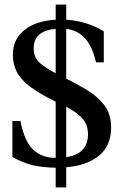

<svg xmlns="http://www.w3.org/2000/svg" viewBox="-20 -725 535 838"><path d="M269 93H223V7Q163 6 120.5 -4.5Q78 -15 34 -40V-197H69Q87 -107 125 -71.5Q163 -36 222 -36Q223 -36 223 -36V-281Q154 -315 113 -345.5Q72 -376 54 -410Q36 -444 36 -486Q36 -553 86 -593.5Q136 -634 223 -639V-705H269V-639Q316 -636 359.5 -622Q403 -608 433 -588V-453H399Q383 -523 351 -558Q319 -593 269 -599V-382Q270 -381 271 -381Q317 -358 361.5 -331Q406 -304 435.5 -265.5Q465 -227 465 -169Q465 -88 411.5 -45Q358 -2 269 5ZM269 -39Q364 -53 364 -139Q364 -180 340.5 -207Q317 -234 269 -259ZM223 -405V-599Q176 -595 151.5 -574Q127 -553 127 -514Q127 -478 148 -456Q169 -434 223 -405Z"/></svg>

Font: STIX Two Text Medium
Style: Regular
Weight: 500
Designer: Ross Mills, John Hudson & Paul Hanslow, Tiro Typeworks Ltd; with prior portions MicroPress Inc., and Coen Hoffman.
Foundry: Tiro Typeworks Ltd
Version: Version 2.13 b171